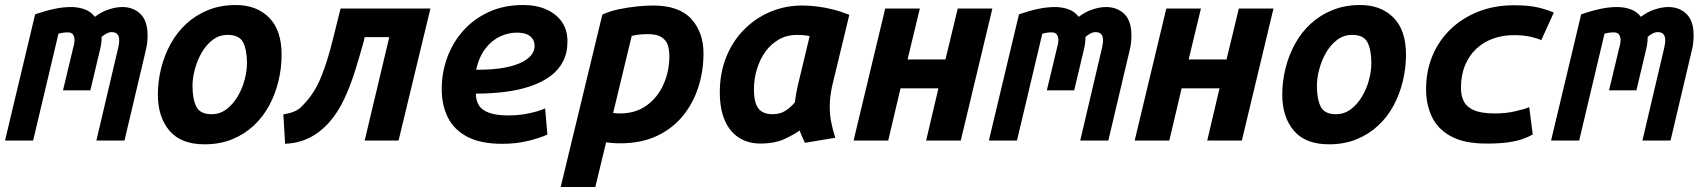

<svg xmlns="http://www.w3.org/2000/svg" viewBox="-38 -560 6778 765"><path d="M-18 0 102 -503Q143 -517 178 -524.5Q213 -532 245 -532Q274 -532 299 -523Q324 -514 340 -493Q366 -513 395.5 -522.5Q425 -532 449 -532Q493 -532 521.5 -504.5Q550 -477 550 -419Q550 -406 548.5 -390.5Q547 -375 543 -360L458 0H346L433 -370Q435 -378 436 -386.5Q437 -395 437 -399Q437 -416 429.5 -424Q422 -432 407 -432Q397 -432 386.5 -426.5Q376 -421 367 -413Q367 -387 360 -360L322 -200H213L253 -367Q255 -374 257 -383Q259 -392 259 -401Q259 -412 253.5 -421.5Q248 -431 231 -431Q221 -431 212 -429.5Q203 -428 195 -426L94 0Z M777 15Q683 15 637 -39.5Q591 -94 591 -183Q591 -236 604 -288Q617 -340 642 -385.5Q667 -431 704.5 -465.5Q742 -500 791.5 -520Q841 -540 902 -540Q984 -540 1034 -490Q1084 -440 1084 -342Q1084 -289 1071.5 -237Q1059 -185 1034.5 -139.5Q1010 -94 973 -59.5Q936 -25 887 -5Q838 15 777 15ZM805 -105Q838 -105 864 -124.5Q890 -144 908.5 -175Q927 -206 936.5 -241.5Q946 -277 946 -308Q946 -360 931 -390.5Q916 -421 869 -421Q836 -421 810 -401.5Q784 -382 766 -351Q748 -320 738.5 -284.5Q729 -249 729 -218Q729 -166 744 -135.5Q759 -105 805 -105Z M1098 13 1091 -104Q1139 -112 1160 -132Q1181 -152 1199 -176Q1225 -211 1244.5 -261Q1264 -311 1278.5 -365.5Q1293 -420 1304 -466L1319 -526H1677L1550 0H1415L1513 -412H1415L1411 -394Q1395 -336 1376.5 -277Q1358 -218 1333.5 -165.5Q1309 -113 1274 -73Q1253 -49 1226.5 -30Q1200 -11 1168.5 0Q1137 11 1098 13Z M1963 13Q1877 13 1824 -15Q1771 -43 1746.5 -92Q1722 -141 1722 -205Q1722 -271 1744 -331Q1766 -391 1808 -438Q1850 -485 1910 -512.5Q1970 -540 2047 -540Q2099 -540 2138.5 -522.5Q2178 -505 2200.5 -473Q2223 -441 2223 -395Q2223 -349 2205 -314.5Q2187 -280 2154 -256Q2121 -232 2075.5 -216.5Q2030 -201 1975 -194Q1920 -187 1858 -187Q1858 -160 1870 -140.5Q1882 -121 1911 -110.5Q1940 -100 1990 -100Q2020 -100 2048 -104.5Q2076 -109 2098.5 -115.5Q2121 -122 2134 -128L2143 -24Q2116 -11 2068 1Q2020 13 1963 13ZM1859 -282Q1930 -282 1975 -291Q2020 -300 2046 -314.5Q2072 -329 2082 -345Q2092 -361 2092 -376Q2092 -394 2083.5 -406Q2075 -418 2059.5 -424Q2044 -430 2021 -430Q1987 -430 1954 -414.5Q1921 -399 1896 -366.5Q1871 -334 1859 -282Z M2196 185 2362 -502Q2393 -516 2429.5 -523.5Q2466 -531 2501.5 -534.5Q2537 -538 2564 -538Q2668 -538 2716.5 -484.5Q2765 -431 2765 -347Q2765 -277 2744.5 -213Q2724 -149 2683 -98.5Q2642 -48 2579.5 -18.5Q2517 11 2433 11Q2411 11 2399 9.5Q2387 8 2377 7L2334 185ZM2432 -108Q2494 -108 2538 -139.5Q2582 -171 2605.5 -223.5Q2629 -276 2629 -337Q2629 -360 2623 -379.5Q2617 -399 2598.5 -411.5Q2580 -424 2544 -424Q2522 -424 2506.5 -422Q2491 -420 2479 -417L2405 -110Q2410 -109 2417.5 -108.5Q2425 -108 2432 -108Z M2989 12Q2940 11 2904.5 -12.5Q2869 -36 2849.5 -81Q2830 -126 2830 -193Q2830 -269 2855.5 -332.5Q2881 -396 2926.5 -442Q2972 -488 3031.5 -513Q3091 -538 3158 -538Q3188 -538 3219 -534Q3250 -530 3282 -522Q3314 -514 3346 -501L3277 -215Q3273 -195 3270.5 -175.5Q3268 -156 3268 -136Q3268 -103 3274 -72.5Q3280 -42 3290 -11L3169 9Q3165 1 3157.5 -16.5Q3150 -34 3148 -40Q3126 -24 3087.5 -6Q3049 12 2989 12ZM3039 -105Q3071 -105 3092 -119Q3113 -133 3129 -152Q3131 -169 3133.5 -183Q3136 -197 3140 -216L3188 -416Q3175 -419 3162 -420Q3149 -421 3137 -421Q3098 -421 3066 -403Q3034 -385 3012 -354.5Q2990 -324 2978 -285Q2966 -246 2966 -204Q2966 -165 2975 -143.5Q2984 -122 3000.5 -113.5Q3017 -105 3039 -105Z M3363 0 3489 -526H3627L3578 -323H3729L3778 -526H3916L3790 0H3652L3701 -208H3550L3501 0Z M3902 0 4022 -503Q4063 -517 4098 -524.5Q4133 -532 4165 -532Q4194 -532 4219 -523Q4244 -514 4260 -493Q4286 -513 4315.5 -522.5Q4345 -532 4369 -532Q4413 -532 4441.5 -504.5Q4470 -477 4470 -419Q4470 -406 4468.5 -390.5Q4467 -375 4463 -360L4378 0H4266L4353 -370Q4355 -378 4356 -386.5Q4357 -395 4357 -399Q4357 -416 4349.5 -424Q4342 -432 4327 -432Q4317 -432 4306.5 -426.5Q4296 -421 4287 -413Q4287 -387 4280 -360L4242 -200H4133L4173 -367Q4175 -374 4177 -383Q4179 -392 4179 -401Q4179 -412 4173.5 -421.5Q4168 -431 4151 -431Q4141 -431 4132 -429.5Q4123 -428 4115 -426L4014 0Z M4483 0 4609 -526H4747L4698 -323H4849L4898 -526H5036L4910 0H4772L4821 -208H4670L4621 0Z M5257 15Q5163 15 5117 -39.5Q5071 -94 5071 -183Q5071 -236 5084 -288Q5097 -340 5122 -385.5Q5147 -431 5184.5 -465.5Q5222 -500 5271.5 -520Q5321 -540 5382 -540Q5464 -540 5514 -490Q5564 -440 5564 -342Q5564 -289 5551.5 -237Q5539 -185 5514.5 -139.5Q5490 -94 5453 -59.5Q5416 -25 5367 -5Q5318 15 5257 15ZM5285 -105Q5318 -105 5344 -124.5Q5370 -144 5388.5 -175Q5407 -206 5416.5 -241.5Q5426 -277 5426 -308Q5426 -360 5411 -390.5Q5396 -421 5349 -421Q5316 -421 5290 -401.5Q5264 -382 5246 -351Q5228 -320 5218.5 -284.5Q5209 -249 5209 -218Q5209 -166 5224 -135.5Q5239 -105 5285 -105Z M5885 12Q5795 12 5742 -17.5Q5689 -47 5666.5 -96Q5644 -145 5644 -204Q5644 -277 5669.5 -338Q5695 -399 5742 -444Q5789 -489 5853 -514Q5917 -539 5994 -539Q6053 -539 6089 -530.5Q6125 -522 6153 -510L6103 -400Q6086 -408 6058 -414Q6030 -420 5994 -420Q5949 -420 5910.5 -406Q5872 -392 5843.5 -365Q5815 -338 5799 -299Q5783 -260 5783 -209Q5783 -180 5794 -157Q5805 -134 5834.5 -121Q5864 -108 5918 -108Q5962 -108 5999 -116.5Q6036 -125 6055 -133L6069 -24Q6051 -14 6028.5 -6Q6006 2 5972 7Q5938 12 5885 12Z M6142 0 6262 -503Q6303 -517 6338 -524.5Q6373 -532 6405 -532Q6434 -532 6459 -523Q6484 -514 6500 -493Q6526 -513 6555.5 -522.5Q6585 -532 6609 -532Q6653 -532 6681.5 -504.5Q6710 -477 6710 -419Q6710 -406 6708.5 -390.5Q6707 -375 6703 -360L6618 0H6506L6593 -370Q6595 -378 6596 -386.5Q6597 -395 6597 -399Q6597 -416 6589.5 -424Q6582 -432 6567 -432Q6557 -432 6546.5 -426.5Q6536 -421 6527 -413Q6527 -387 6520 -360L6482 -200H6373L6413 -367Q6415 -374 6417 -383Q6419 -392 6419 -401Q6419 -412 6413.5 -421.5Q6408 -431 6391 -431Q6381 -431 6372 -429.5Q6363 -428 6355 -426L6254 0Z"/></svg>

Font: Ubuntu Sans Mono
Style: Bold Italic
Weight: 700
Italic angle: -13.5°
Monospace: yes
Designer: Dalton Maag Ltd
Foundry: Dalton Maag Ltd
Version: Version 1.006